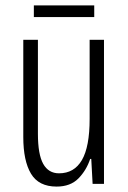

<svg xmlns="http://www.w3.org/2000/svg" viewBox="-20 -679 472 709"><path d="M364 -532V0H322L317 -92H313Q299 -50 269.5 -20Q240 10 189 10Q123 10 94.5 -37.5Q66 -85 66 -173V-532H120V-185Q120 -109 139.5 -74Q159 -39 198 -39Q254 -39 282.5 -88Q311 -137 311 -240V-532ZM328 -659V-616H105V-659Z"/></svg>

Font: Noto Sans Sinhala ExtraCondensed Light
Style: Regular
Weight: 300
Width: 2
Designer: Jelle Bosma - Monotype Design Team
Foundry: Monotype Imaging Inc.
Version: Version 2.006; ttfautohint (v1.8.4.7-5d5b)